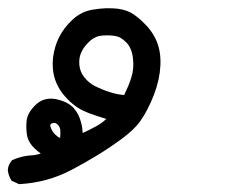

<svg xmlns="http://www.w3.org/2000/svg" viewBox="-46 -137 566 479"><path d="M-1 321.3 -13.7 315.4 -16.6 314.5 -18.1 312Q-24.9 301.3 -26.4 288.1V287.1V286.1Q-25.9 279.8 -23.4 274.2Q-21 268.6 -17.1 264.2L-15.6 262.2L-13.7 261.7Q8.3 252 32.7 250.5Q43.9 250 55.7 246.1Q47.4 240.2 40 232.9Q32.2 225.6 27.3 216.8Q22.5 208 21 198.2Q18.6 180.7 20.5 163.6Q22.9 144 42.5 125Q63.5 104.5 93.8 110.4Q122.1 116.2 137.2 131.8Q144 139.6 148.9 148.9Q153.8 158.2 156.2 168.5Q159.7 181.2 160.2 194.8Q177.7 187 193.4 178.2Q207.5 170.9 219.2 159.7Q214.8 158.2 210.7 157Q206.5 155.8 202.1 154.3Q197.8 152.8 193.4 151.4Q189 149.9 184.8 148.4Q180.7 147 176.3 145.5Q168.9 142.6 161.6 139.2Q154.3 135.7 147.7 131.3Q141.1 127 134.8 121.8Q128.4 116.7 123 110.8Q111.3 99.1 103.5 86.7Q95.7 74.2 91.3 61Q83 35.2 86.4 5.9Q90.3 -22.5 101.8 -44.9Q113.3 -67.4 133.8 -86.9Q155.8 -107.9 184.6 -112.8Q193.4 -114.3 201.9 -115.2Q210.4 -116.2 219 -116.5Q227.5 -116.7 235.8 -116.2Q261.2 -115.2 279.3 -106Q288.6 -101.1 298.3 -93Q308.1 -85 319.3 -73.2Q341.8 -48.8 349.6 -20Q357.4 8.3 352.5 44.4Q350.1 62 344.5 80.6Q338.9 99.1 330.3 117.9Q321.8 136.7 313 151.4Q304.2 166 294.9 176.5Q285.6 187 270.8 199.2Q255.9 211.4 234.9 225.6Q193.4 254.4 133.8 286.1Q103.5 302.2 70.8 311.3Q38.1 320.3 3.4 322.3H1ZM104 207Q105 196.8 104.5 188Q104 178.7 95.7 171.9Q89.8 167 81.5 171.9Q76.2 175.3 84.5 189.5Q86.4 192.9 88.9 195.6Q91.3 198.2 93.8 200.4Q96.2 202.6 98.6 204.3Q101.1 206.1 104 207ZM263.7 100.1Q269 89.4 273.4 78.9Q277.8 68.4 281.2 57.6Q289.1 34.2 285.6 7.8Q282.7 -17.1 269.5 -30.8Q265.6 -34.7 262.2 -37.4Q258.8 -40 255.6 -42Q252.4 -43.9 249.3 -45.2Q246.1 -46.4 243.2 -46.9Q229 -49.8 209.5 -48.3Q201.2 -47.9 193.6 -44.7Q186 -41.5 179.2 -35.6Q172.4 -29.3 166.7 -22.5Q161.1 -15.6 157.7 -8.3Q150.4 5.9 151.9 24.4Q153.3 42 164.6 56.2Q177.2 71.3 191.4 78.1Q199.2 82 208.3 85.7Q217.3 89.4 228 92.8Q245.6 98.6 263.7 100.1Z"/></svg>

Font: NaikaiFont
Style: Bold
Weight: 700
Version: Version 1.89